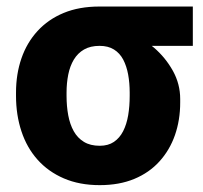

<svg xmlns="http://www.w3.org/2000/svg" viewBox="-20 -548 613 579"><path d="M28.3 -258.8V-269Q28.3 -324.7 44.7 -372.1Q61 -419.4 93.3 -454.6Q125.5 -489.7 172.1 -509Q218.8 -528.3 279.8 -528.3Q289.1 -522.9 299.3 -506.6Q309.6 -490.2 326.4 -473.4Q343.3 -456.5 372.6 -448.2Q409.7 -434.1 444.3 -404.3Q479 -374.5 501.2 -334.7Q523.4 -294.9 523.4 -249.5V-238.8Q523.4 -186 507.6 -140.6Q491.7 -95.2 460.9 -61.3Q430.2 -27.3 385 -8.5Q339.8 10.3 280.8 10.3Q219.7 10.3 172.6 -10Q125.5 -30.3 93.3 -66.4Q61 -102.5 44.7 -151.9Q28.3 -201.2 28.3 -258.8ZM180.7 -269V-258.8Q180.7 -227.5 185.8 -200.2Q190.9 -172.9 202.4 -152.3Q213.9 -131.8 233.2 -120.1Q252.4 -108.4 280.8 -108.4Q306.2 -108.4 323.5 -120.1Q340.8 -131.8 351.3 -152.3Q361.8 -172.9 366.5 -200.2Q371.1 -227.5 371.1 -258.8V-269Q371.1 -297.4 366.5 -323Q361.8 -348.6 351.6 -368.2Q341.3 -387.7 323.7 -398.7Q306.2 -409.7 280.3 -409.7Q252.4 -409.7 233.4 -398.7Q214.4 -387.7 202.6 -368.2Q190.9 -348.6 185.8 -323Q180.7 -297.4 180.7 -269ZM561.5 -528.3V-409.7H280.3V-528.3Z"/></svg>

Font: Roboto ExtraBold
Style: Regular
Weight: 800
Designer: Christian Robertson
Foundry: Google
Version: Version 3.009; 2024